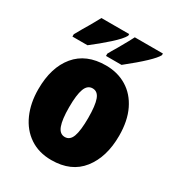

<svg xmlns="http://www.w3.org/2000/svg" viewBox="-184 -881 926 1006"><g transform="rotate(30 279.0 -378.0)"><path d="M278 10Q202 10 147 -27Q92 -64 63 -129.5Q34 -195 34 -278Q34 -410 97.5 -486.5Q161 -563 280 -563Q351 -563 406 -529.5Q461 -496 492 -432Q523 -368 523 -278Q523 -149 460.5 -69.5Q398 10 278 10ZM279 -130Q310 -130 323 -166Q336 -202 336 -278Q336 -353 323 -388.5Q310 -424 279 -424Q248 -424 234.5 -388Q221 -352 221 -277Q221 -203 234.5 -166.5Q248 -130 279 -130ZM302 -756Q289 -731 240.5 -687.5Q192 -644 142 -606H51V-620Q81 -674 96 -698Q104 -713 114.5 -730.5Q125 -748 134 -766H302ZM506 -756Q485 -715 348 -606H254V-620Q264 -639 286 -675Q326 -745 336 -766H506Z"/></g></svg>

Font: Noto Sans Display Black Narrow
Style: Regular
Weight: 900
Width: 4
Designer: Monotype Design team
Foundry: Monotype Imaging Inc.
Version: Version 1.000